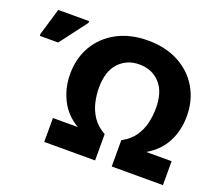

<svg xmlns="http://www.w3.org/2000/svg" viewBox="-120 -894 1210 1064"><g transform="rotate(20 484.5 -362.5)"><path d="M234 0V-141H381Q310 -182 275 -252Q240 -322 240 -404Q240 -497 282.5 -569.5Q325 -642 402.5 -683.5Q480 -725 584 -725Q688 -725 765.5 -683.5Q843 -642 885.5 -569Q928 -496 928 -404Q928 -320 893 -252Q858 -184 784 -141H934V0H632V-155Q680 -181 706 -218.5Q732 -256 742 -300Q752 -344 752 -388Q752 -483 705.5 -533.5Q659 -584 584 -584Q510 -584 463 -533.5Q416 -483 416 -386Q416 -344 426 -300.5Q436 -257 461.5 -219Q487 -181 534 -155V0ZM10 -544V-557L57 -714H239V-704L118 -544Z"/></g></svg>

Font: Noto Sans ExtraBold
Style: Regular
Weight: 800
Designer: Monotype Design Team
Foundry: Monotype Imaging Inc.
Version: Version 2.007